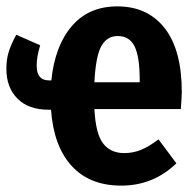

<svg xmlns="http://www.w3.org/2000/svg" viewBox="-22 -566 616 602"><path d="M545 -224H274Q278 -146 301.5 -116Q325 -86 367 -86Q396 -86 421 -96.5Q446 -107 475 -129L531 -54Q459 16 358 16Q259 16 202.5 -46Q146 -108 138 -222H130Q67 -222 32.5 -257Q-2 -292 -2 -350Q-2 -382 6.5 -407Q15 -432 29 -457L104 -424Q93 -389 93 -360Q93 -314 131 -314H139Q150 -422 203 -484Q256 -546 346 -546Q441 -546 494.5 -477.5Q548 -409 548 -277Q548 -266 545 -224ZM416 -316Q416 -388 400 -420.5Q384 -453 347 -453Q313 -453 295.5 -421Q278 -389 274 -308H416Z"/></svg>

Font: Fira Sans Extra Condensed SemiBold
Style: Regular
Weight: 600
Width: 1
Designer: Carrois Corporate & Edenspiekermann AG
Foundry: Carrois Corporate GbR & Edenspiekermann AG
Version: Version 4.203